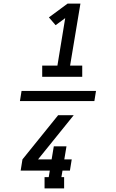

<svg xmlns="http://www.w3.org/2000/svg" viewBox="-20 -870 640 1060"><path d="M213 -446V-508H297L340 -770L287 -731L250 -774L353 -850H424L367 -508H434V-446ZM334 170H226V108H249L255 72H94L104 10L301 -234H387L190 10H265L277 -62H347L335 10H376L366 72H325L319 108H334ZM90 -312 99 -368H510L501 -312Z"/></svg>

Font: Iosevka Slab Extended Oblique
Style: Regular
Weight: 400
Width: 7
Italic angle: -9°
Monospace: yes
Designer: Belleve Invis
Foundry: Belleve Invis
Version: Version 11.1.0; ttfautohint (v1.8.3)